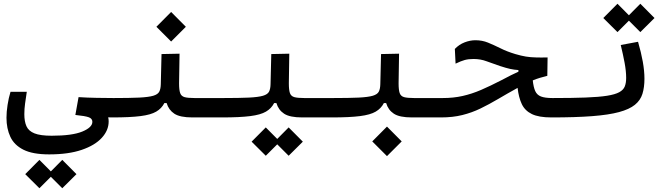

<svg xmlns="http://www.w3.org/2000/svg" viewBox="-20 -624 3556 1025"><path d="M242.7 200.2Q154.8 200.2 105.2 175.3Q55.7 150.4 35.2 106.2Q14.6 62 14.6 4.9Q14.6 -26.4 20.3 -63.5Q25.9 -100.6 36.1 -133.8H123Q117.7 -98.1 113.8 -70.6Q109.9 -43 109.9 -14.2Q109.9 24.4 121.3 50Q132.8 75.7 164.3 88.1Q195.8 100.6 255.9 100.6Q365.2 100.6 419.2 78.4Q473.1 56.2 473.1 26.4Q473.1 9.3 454.3 2.2Q435.5 -4.9 382.3 -10.3L399.4 -105.5Q444.3 -102.5 496.3 -101.6Q548.3 -100.6 585.9 -100.6Q612.3 -100.6 624 -87.6Q635.7 -74.7 635.7 -52.2Q635.7 -27.3 621.6 -12.2Q607.4 2.9 580.1 2.9Q568.8 2.9 557.6 2.4Q560.1 12.7 560.1 24.4Q560.1 71.8 523.4 111.8Q486.8 151.9 416.3 176Q345.7 200.2 242.7 200.2ZM312.5 380.9 251.5 319.8 190.4 380.9 114.7 305.7 190.4 229.5 251.5 291 312.5 229.5 388.2 305.7Z M580.1 2.9 585.9 -100.6Q672.4 -100.6 722.9 -103Q773.4 -105.5 798.1 -112.8Q822.8 -120.1 830.3 -134.8Q837.9 -149.4 838.4 -174.3L842.3 -335.4L938.5 -337.4L936 -179.2Q936 -143.6 941.9 -127Q947.8 -110.4 965.3 -105.5Q982.9 -100.6 1018.6 -100.6H1171.9Q1190.4 -100.6 1199.5 -87.6Q1208.5 -74.7 1208.5 -56.2Q1208.5 -22 1196 -9.5Q1183.6 2.9 1166 2.9H1007.3Q940.9 2.9 910.6 -17.1Q880.4 -37.1 869.6 -73.7H857.4Q842.8 -44.9 814 -28.1Q785.2 -11.2 730 -4.2Q674.8 2.9 580.1 2.9ZM893.6 -402.3 814.9 -481 893.6 -560.1 972.2 -481Z M1166 2.9 1171.9 -100.6Q1258.3 -100.6 1308.8 -103Q1359.4 -105.5 1384 -112.8Q1408.7 -120.1 1416.3 -134.8Q1423.8 -149.4 1424.3 -174.3L1428.2 -335.4L1524.4 -337.4L1522 -179.2Q1522 -143.6 1527.8 -127Q1533.7 -110.4 1551.3 -105.5Q1568.8 -100.6 1604.5 -100.6H1757.8Q1776.4 -100.6 1785.4 -87.6Q1794.4 -74.7 1794.4 -56.2Q1794.4 -22 1782 -9.5Q1769.5 2.9 1752 2.9H1593.3Q1526.9 2.9 1496.6 -17.1Q1466.3 -37.1 1455.6 -73.7H1443.4Q1428.7 -44.9 1399.9 -28.1Q1371.1 -11.2 1315.9 -4.2Q1260.7 2.9 1166 2.9ZM1521 207.5 1460 146.5 1398.9 207.5 1323.2 132.3 1398.9 56.2 1460 117.7 1521 56.2 1596.7 132.3Z M1752 2.9 1757.8 -100.6Q1844.2 -100.6 1894.8 -103Q1945.3 -105.5 1970 -112.8Q1994.6 -120.1 2002.2 -134.8Q2009.8 -149.4 2010.3 -174.3L2014.2 -335.4L2110.4 -337.4L2107.9 -179.2Q2107.9 -143.6 2113.8 -127Q2119.6 -110.4 2137.2 -105.5Q2154.8 -100.6 2190.4 -100.6H2343.8Q2362.3 -100.6 2371.3 -87.6Q2380.4 -74.7 2380.4 -56.2Q2380.4 -22 2367.9 -9.5Q2355.5 2.9 2337.9 2.9H2179.2Q2112.8 2.9 2082.5 -17.1Q2052.2 -37.1 2041.5 -73.7H2029.3Q2014.6 -44.9 1985.8 -28.1Q1957 -11.2 1901.9 -4.2Q1846.7 2.9 1752 2.9ZM2045.9 209.5 1967.3 130.9 2045.9 51.8 2124.5 130.9Z M2923.8 2.9Q2856.4 2.9 2819.3 -15.1Q2782.2 -33.2 2765.6 -68.4Q2749 -103.5 2743.2 -154.8Q2686.5 -123.5 2638.7 -95.2Q2590.8 -66.9 2544.9 -44.7Q2499 -22.5 2448 -9.8Q2397 2.9 2334 2.9Q2322.3 2.9 2315.9 -9.3Q2309.6 -21.5 2309.6 -51.3Q2309.6 -100.6 2343.8 -100.6Q2400.4 -100.6 2449.5 -111.6Q2498.5 -122.6 2548.3 -144Q2598.1 -165.5 2656.7 -195.8Q2686.5 -211.4 2707.5 -222.2Q2728.5 -232.9 2747.6 -241.2V-250Q2724.6 -251.5 2703.6 -256.1Q2682.6 -260.7 2649.4 -271.5Q2609.9 -284.7 2577.6 -296.9Q2545.4 -309.1 2507.8 -309.1Q2481 -309.1 2461.2 -303.7Q2441.4 -298.3 2412.1 -284.2L2408.2 -362.8Q2431.2 -386.7 2460.4 -397.9Q2489.7 -409.2 2518.1 -409.2Q2554.2 -409.2 2585.2 -396.5Q2616.2 -383.8 2650.9 -366.7Q2685.5 -349.1 2731 -335.4Q2762.2 -326.2 2787.6 -322Q2813 -317.9 2840.3 -317.4Q2854 -316.9 2869.6 -316.9Q2885.3 -316.9 2903.3 -317.4L2901.9 -219.2Q2880.9 -213.9 2862.5 -208.5Q2844.2 -203.1 2824.2 -194.8Q2828.1 -158.2 2837.4 -137.7Q2846.7 -117.2 2867.9 -108.9Q2889.2 -100.6 2929.7 -100.6Q2948.2 -100.6 2957.3 -94.5Q2966.3 -88.4 2966.3 -65.9Q2966.3 -24.4 2953.9 -10.7Q2941.4 2.9 2923.8 2.9Z M2923.8 2.9Q2907.7 2.9 2907.7 -52.7Q2907.7 -78.6 2914.6 -89.6Q2921.4 -100.6 2929.7 -100.6Q3035.6 -100.6 3106.4 -103.3Q3177.2 -106 3220.5 -112.8Q3263.7 -119.6 3285.9 -131.8Q3308.1 -144 3315.4 -162.6Q3322.8 -181.2 3322.8 -208Q3322.8 -244.1 3314.5 -288.6Q3306.2 -333 3293.9 -383.8L3386.2 -400.9Q3402.8 -343.8 3411.6 -294.7Q3420.4 -245.6 3420.4 -203.6Q3420.4 -157.7 3409.7 -123Q3398.9 -88.4 3369.4 -64.5Q3339.8 -40.5 3284.7 -25.6Q3229.5 -10.7 3141.1 -3.9Q3052.7 2.9 2923.8 2.9ZM3398.4 -452.6 3337.4 -513.7 3276.4 -452.6 3200.7 -527.8 3276.4 -604 3337.4 -542.5 3398.4 -604 3474.1 -527.8Z"/></svg>

Font: CaskaydiaCove NFP
Style: Regular
Weight: 400
Designer: Aaron Bell
Foundry: Saja Typeworks
Version: Version 2111.001; VTT 6.35;Nerd Fonts 3.1.1